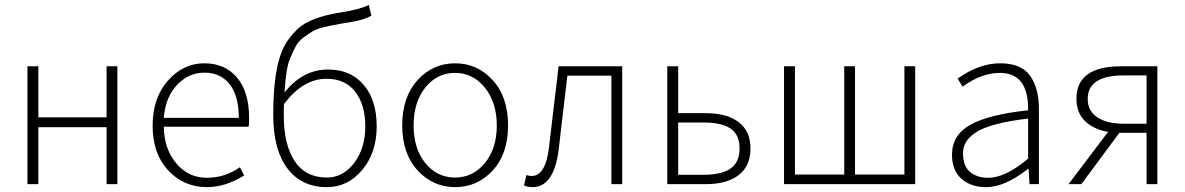

<svg xmlns="http://www.w3.org/2000/svg" viewBox="-20 -750 4827 782"><path d="M91.8 0V-480H136.2V-272H414.1V-480H458V0H414.1V-231.9H136.2V0Z M952.6 -270Q952.6 -359.9 915.3 -407Q877.9 -454.1 813 -454.1Q748 -454.1 700.9 -404.1Q653.8 -354 647 -270ZM823.7 12.2Q728.5 12.2 665 -55.9Q601.6 -124 601.6 -237.8Q601.6 -351.6 664.1 -421.9Q726.6 -492.2 811.8 -492.2Q897 -492.2 945.8 -433.6Q994.6 -375 994.6 -270Q994.6 -246.1 992.7 -233.9H647Q648.9 -142.1 698.5 -84Q748 -25.9 822.3 -25.9Q896.5 -25.9 957 -68.8L974.6 -35.2Q897 12.2 823.7 12.2Z M1311.5 -26.9Q1377.4 -26.9 1422.9 -86.9Q1467.8 -146.5 1467.8 -235.4Q1467.8 -324.2 1426.3 -377Q1384.8 -429.7 1309.6 -429.2Q1214.4 -429.2 1136.7 -326.2Q1135.7 -312 1135.7 -280.8Q1135.7 -160.6 1180.2 -93.8Q1224.6 -26.9 1311.5 -26.9ZM1311.5 12.2Q1207.5 12.2 1149.9 -64.9Q1092.3 -142.1 1092.8 -285.2Q1092.8 -503.9 1152.8 -586.4Q1174.8 -616.2 1196.3 -635.7Q1217.8 -655.3 1260.7 -672.4Q1303.7 -689.5 1375.5 -700.7Q1446.8 -711.9 1481.9 -730L1492.7 -686Q1459.5 -668 1411.6 -660.6Q1363.8 -653.3 1318.8 -644Q1273.9 -634.8 1254.4 -623Q1234.9 -611.3 1215.3 -596.7Q1195.8 -582 1185.1 -562.5Q1174.3 -543 1159.7 -507.3Q1145 -471.7 1138.7 -373Q1212.9 -467.3 1316.9 -466.8Q1407.7 -466.8 1460.9 -404.8Q1514.2 -342.8 1514.2 -235.4Q1514.2 -127.9 1455.1 -57.6Q1396.5 12.2 1311.5 12.2Z M1712.4 -85.7Q1760.3 -26.9 1833.3 -26.9Q1906.2 -26.9 1954.8 -85.9Q2003.4 -145 2003.4 -239Q2003.4 -333 1954.8 -393.1Q1906.2 -453.1 1833.3 -453.1Q1760.3 -453.1 1712.4 -393.6Q1664.6 -334 1664.6 -239.3Q1664.6 -144.5 1712.4 -85.7ZM1986.8 -55.7Q1924.3 12.2 1834 12.2Q1743.7 12.2 1680.9 -55.9Q1618.2 -124 1618.2 -239.5Q1618.2 -355 1680.7 -423.6Q1743.2 -492.2 1833.7 -492.2Q1924.3 -492.2 1986.8 -423.6Q2049.3 -355 2049.3 -239.3Q2049.3 -123.5 1986.8 -55.7Z M2148.9 12.2Q2128.9 12.2 2114.3 4.9L2124 -37.1Q2136.2 -33.2 2145 -33.2Q2203.1 -33.2 2216.3 -152.8Q2221.2 -196.3 2235.4 -314Q2250 -432.1 2254.9 -480H2514.2V0H2470.2V-441.9H2291Q2264.2 -219.7 2255.9 -144Q2236.8 12.2 2148.9 12.2Z M2742.2 -38.1H2844.7Q2919.9 -38.1 2956.1 -64Q2992.2 -89.8 2992.2 -145.5Q2992.2 -201.2 2956.1 -226.1Q2919.9 -251 2844.7 -251H2742.2ZM2697.8 0V-480H2742.2V-289.1H2855Q2940.9 -289.1 2988.8 -252.4Q3036.6 -215.8 3036.6 -145Q3036.6 -74.2 2988.8 -37.1Q2940.9 0 2855 0Z M3173.3 0V-480H3217.8V-39.1H3418.5V-480H3462.4V-39.1H3663.6V-480H3707.5V0Z M4004.4 -25.9Q4075.2 -25.9 4167.5 -104V-267.1Q4023.4 -250 3962.9 -215.8Q3902.3 -180.7 3902.3 -127Q3902.3 -73.2 3930.9 -49.6Q3959.5 -25.9 4004.4 -25.9ZM3996.1 12.2Q3935.1 12.2 3896.2 -21.5Q3857.4 -55.2 3857.4 -120.1Q3857.4 -199.2 3930.9 -241.2Q4004.4 -283.2 4167.5 -300.8Q4169.4 -452.6 4053.2 -453.1Q3977.1 -453.1 3900.4 -397L3880.4 -430.2Q3968.3 -492.2 4053.7 -492.2Q4139.2 -492.2 4175.3 -441.7Q4211.4 -391.1 4211.4 -307.1V0H4173.3L4169.4 -62H4166.5Q4073.2 12.2 3996.1 12.2Z M4557.1 -246.1H4649.9V-442.9H4557.1Q4410.2 -442.9 4410.2 -347.2Q4410.2 -298.3 4449.2 -272.2Q4488.3 -246.1 4557.1 -246.1ZM4649.9 0V-209H4539.1L4384.3 0H4332L4493.2 -212.9Q4435.1 -222.7 4399.7 -256.3Q4364.3 -290 4364.3 -348.1Q4364.3 -480 4545.9 -480H4693.8V0Z"/></svg>

Font: SourceSansPro-Light
Style: Regular
Weight: 300
Designer: Paul D. Hunt
Foundry: Adobe Systems Incorporated
Version: Version 2.020;PS 2.0;hotconv 1.0.86;makeotf.lib2.5.63406